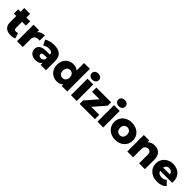

<svg xmlns="http://www.w3.org/2000/svg" viewBox="475 -2622 4450 4450"><g transform="rotate(45 2700.0 -397.5)"><path d="M303.2 8.8Q197.3 8.8 140.1 -43.2Q83 -95.2 83 -198.2V-400.9H3.9V-542H83V-663.1H272.9V-542H397V-400.9H272.9V-200.2Q272.9 -170.9 288.3 -154.5Q303.7 -138.2 330.1 -138.2Q364.3 -138.2 388.2 -154.8L435.1 -22Q386.2 8.8 303.2 8.8Z M507.8 0V-542H689V-477.1Q748 -550.8 870.6 -550.8V-379.9Q845.2 -382.8 827.6 -382.8Q766.6 -382.8 732.2 -350.3Q697.8 -317.9 697.8 -249V0Z M1281.7 0V-68.8Q1239.3 8.8 1121.6 8.8Q1026.9 8.8 973.1 -38.1Q919.4 -85 919.4 -158.2Q919.4 -235.8 978.8 -277.8Q1038.1 -319.8 1160.6 -319.8H1268.6Q1262.7 -405.8 1153.8 -405.8Q1114.7 -405.8 1074.7 -393.1Q1034.7 -380.4 1006.8 -358.9L942.9 -487.8Q988.3 -518.1 1052.2 -534.4Q1116.2 -550.8 1181.6 -550.8Q1316.4 -550.8 1387.5 -489Q1458.5 -427.2 1458.5 -300.8V0ZM1268.6 -173.8V-221.2H1186.5Q1103.5 -221.2 1103.5 -166Q1103.5 -141.6 1122.6 -126.2Q1141.6 -110.8 1174.8 -110.8Q1207.5 -110.8 1232.7 -126.7Q1257.8 -142.6 1268.6 -173.8Z M1814.5 8.8Q1759.3 8.8 1710.4 -11Q1661.6 -30.8 1625.5 -66.4Q1589.4 -102.1 1568.4 -155.3Q1547.4 -208.5 1547.4 -272Q1547.4 -355.5 1583.5 -419.7Q1619.6 -483.9 1679.9 -517.3Q1740.2 -550.8 1814.5 -550.8Q1911.6 -550.8 1964.4 -495.1V-742.2H2154.8V0H1973.6V-54.2Q1920.9 8.8 1814.5 8.8ZM1854.5 -142.1Q1903.8 -142.1 1935.8 -176.8Q1967.8 -211.4 1967.8 -272Q1967.8 -332 1936 -366Q1904.3 -399.9 1854.5 -399.9Q1804.2 -399.9 1772.5 -366Q1740.7 -332 1740.7 -272Q1740.7 -211.4 1772.5 -176.8Q1804.2 -142.1 1854.5 -142.1Z M2276.4 0V-542H2466.3V0ZM2371.1 -602.1Q2319.8 -602.1 2287.6 -630.9Q2255.4 -659.7 2255.4 -703.1Q2255.4 -746.6 2287.6 -775.4Q2319.8 -804.2 2371.1 -804.2Q2423.3 -804.2 2455.8 -776.6Q2488.3 -749 2488.3 -706.1Q2488.3 -660.6 2456.1 -631.3Q2423.8 -602.1 2371.1 -602.1Z M2561.5 0V-111.8L2812.5 -400.9H2568.4V-542H3051.3V-431.2L2800.3 -142.1H3061.5V0Z M3145 0V-542H3335V0ZM3239.7 -602.1Q3188.5 -602.1 3156.2 -630.9Q3124 -659.7 3124 -703.1Q3124 -746.6 3156.2 -775.4Q3188.5 -804.2 3239.7 -804.2Q3292 -804.2 3324.5 -776.6Q3356.9 -749 3356.9 -706.1Q3356.9 -660.6 3324.7 -631.3Q3292.5 -602.1 3239.7 -602.1Z M3730 8.8Q3597.2 8.8 3510.5 -70.3Q3423.8 -149.4 3423.8 -272Q3423.8 -352.5 3463.4 -416.3Q3502.9 -480 3572.8 -515.4Q3642.6 -550.8 3730 -550.8Q3796.4 -550.8 3853.3 -530Q3910.2 -509.3 3950.4 -472.7Q3990.7 -436 4013.4 -384.3Q4036.1 -332.5 4036.1 -272Q4036.1 -148.9 3950.2 -70.1Q3864.3 8.8 3730 8.8ZM3730 -142.1Q3780.3 -142.1 3812 -176.8Q3843.8 -211.4 3843.8 -272Q3843.8 -332 3812 -366Q3780.3 -399.9 3730 -399.9Q3680.2 -399.9 3648.2 -365.7Q3616.2 -331.5 3616.2 -272Q3616.2 -211.4 3648.2 -176.8Q3680.2 -142.1 3730 -142.1Z M4123.5 0V-542H4304.7V-482.9Q4369.6 -550.8 4476.6 -550.8Q4525.4 -550.8 4565.4 -536.6Q4605.5 -522.5 4636 -493.9Q4666.5 -465.3 4683.6 -418.5Q4700.7 -371.6 4700.7 -310.1V0H4510.7V-278.8Q4510.7 -390.1 4421.4 -390.1Q4372.6 -390.1 4343 -358.4Q4313.5 -326.7 4313.5 -262.2V0Z M5103.5 8.8Q4960.4 8.8 4872.8 -70.1Q4785.2 -148.9 4785.2 -272Q4785.2 -352.1 4824 -416Q4862.8 -480 4930.9 -515.4Q4999 -550.8 5083.5 -550.8Q5144 -550.8 5196.5 -531.7Q5249 -512.7 5288.6 -477.8Q5328.1 -442.9 5350.8 -389.2Q5373.5 -335.4 5373.5 -270Q5373.5 -261.7 5371.8 -244.1Q5370.1 -226.6 5370.1 -223.1H4976.1Q4988.3 -181.6 5022.7 -158.9Q5057.1 -136.2 5109.4 -136.2Q5148.4 -136.2 5177.2 -147.2Q5206.1 -158.2 5234.4 -183.1L5334.5 -79.1Q5256.3 8.8 5103.5 8.8ZM4973.1 -323.2H5195.3Q5188 -366.2 5158.4 -391.1Q5128.9 -416 5084.5 -416Q5040.5 -416 5011 -391.1Q4981.4 -366.2 4973.1 -323.2Z"/></g></svg>

Font: Montserrat ExtraBold
Style: Regular
Weight: 800
Designer: Julieta Ulanovsky
Foundry: Julieta Ulanovsky
Version: Version 9.000